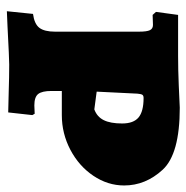

<svg xmlns="http://www.w3.org/2000/svg" viewBox="-12 -538 556 573"><g transform="rotate(90 266.5 -251.0)"><path d="M21 -71Q51 -75 62.5 -90Q74 -105 74 -137V-387Q74 -411 69.5 -420Q65 -429 54 -429L24 -428L15 -438L24 -504H146Q187 -504 234.5 -506Q282 -508 301 -509Q439 -509 486 -458Q533 -407 533 -343Q533 -294 504 -251Q475 -208 426.5 -182.5Q378 -157 323 -157H251V-126Q251 -98 260 -86.5Q269 -75 294 -75L319 -76L323 -69L315 3Q298 3 253.5 1.5Q209 0 172 0Q155 0 60 5L13 7ZM348 -337Q348 -371 330 -386Q312 -401 272 -401Q265 -401 262.5 -397.5Q260 -394 259 -383L253 -261L306 -254Q328 -262 338 -282Q348 -302 348 -337Z"/></g></svg>

Font: Alegreya SC Black
Style: Regular
Weight: 900
Designer: Juan Pablo del Peral
Foundry: Huerta Tipografica
Version: Version 2.007; ttfautohint (v1.6)